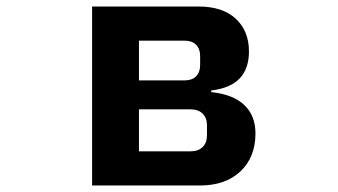

<svg xmlns="http://www.w3.org/2000/svg" viewBox="-20 -570 1040 590"><path d="M263 0V-550H590Q664 -550 704.5 -512.5Q745 -475 745 -412Q745 -359 716.5 -329Q688 -299 629 -292V-287Q696 -280 730.5 -247.5Q765 -215 765 -160Q765 -87 719 -43.5Q673 0 594 0ZM548 -323Q570 -323 582.5 -335.5Q595 -348 595 -371V-397Q595 -420 582.5 -432.5Q570 -445 548 -445H407V-323ZM566 -105Q589 -105 602.5 -118Q616 -131 616 -154V-185Q616 -208 602.5 -221Q589 -234 566 -234H407V-105Z"/></svg>

Font: IBM Plex Sans JP
Style: Bold
Weight: 700
Designer: Mike Abbink; Paul van der Laan; Pieter van Rosmalen; Wujin Sim; Yejin Wi; Jinhee Kim; Boomi Park; Yona Kim; Kichan Ma
Foundry: Sandoll Inc.
Version: Version 1.001